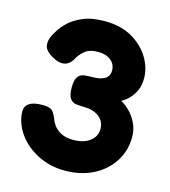

<svg xmlns="http://www.w3.org/2000/svg" viewBox="-108 -786 788 892"><g transform="rotate(15 286.0 -340.5)"><path d="M285 19Q214 19 155 -11Q96 -41 61 -90Q26 -139 24 -195Q24 -249 107 -249Q142 -249 154 -238Q166 -227 178 -196Q181 -186 192.5 -170Q204 -154 227 -141.5Q250 -129 286 -129Q336 -129 366 -151.5Q396 -174 396 -210Q396 -248 367.5 -269Q339 -290 295 -290Q274 -290 256.5 -292.5Q239 -295 228 -310.5Q217 -326 217 -363Q217 -399 228 -414Q239 -429 257 -431.5Q275 -434 296 -434Q378 -434 378 -486Q378 -517 355 -535.5Q332 -554 295 -554Q255 -554 235 -539Q215 -524 201 -503Q168 -434 96 -475Q61 -495 55.5 -518.5Q50 -542 66 -574Q68 -577 79.5 -596.5Q91 -616 115.5 -640Q140 -664 182 -682Q224 -700 287 -700Q365 -700 419.5 -668Q474 -636 502.5 -588Q531 -540 531 -490Q531 -454 518 -428Q505 -402 487.5 -385.5Q470 -369 455 -362Q475 -352 496.5 -331Q518 -310 533 -279.5Q548 -249 548 -212Q548 -146 514 -93.5Q480 -41 421 -11Q362 19 285 19Z"/></g></svg>

Font: Fredoka SemiBold
Style: Regular
Weight: 600
Designer: Ben Nathan
Foundry: Milena B. Brandão, Ben Nathan
Version: Version 2.001